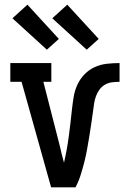

<svg xmlns="http://www.w3.org/2000/svg" viewBox="-20 -799 540 819"><path d="M198 0 72 -450H24V-530H199V-450H165L235 -177Q239 -159 243.5 -141Q248 -123 253 -105Q266 -161 273.5 -218Q281 -275 287 -333Q290 -360 294.5 -387Q299 -414 310.5 -438.5Q322 -463 341 -482.5Q360 -502 384.5 -513Q409 -524 436 -527Q463 -530 490 -530V-450Q474 -450 458 -448Q442 -446 428 -438Q414 -430 404.5 -417Q395 -404 389.5 -389Q384 -374 381.5 -358Q379 -342 377 -326V-325Q373 -297 369 -269.5Q365 -242 360.5 -214.5Q356 -187 351 -159.5Q346 -132 339 -105Q332 -78 323.5 -51Q315 -24 302 0ZM350 -587 203 -721 267 -779 401 -633ZM180 -587 33 -721 97 -779 231 -633Z"/></svg>

Font: Iosevka Slab Medium
Style: Regular
Weight: 500
Monospace: yes
Designer: Belleve Invis
Foundry: Belleve Invis
Version: Version 11.1.1; ttfautohint (v1.8.3)